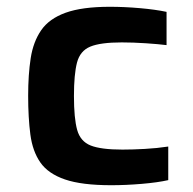

<svg xmlns="http://www.w3.org/2000/svg" viewBox="-20 -538 570 566"><path d="M308 8Q221 8 171.5 -9Q122 -26 99 -59Q76 -92 69.5 -141.5Q63 -191 63 -256Q63 -318 70.5 -366.5Q78 -415 101.5 -449Q125 -483 173.5 -500.5Q222 -518 304 -518Q346 -518 392 -514Q438 -510 471 -503V-405Q447 -408 409.5 -410.5Q372 -413 339 -413Q276 -413 246 -400.5Q216 -388 207 -353.5Q198 -319 198 -255Q198 -189 207.5 -155Q217 -121 247.5 -109Q278 -97 341 -97Q371 -97 407 -99Q443 -101 476 -106V-7Q445 0 398 4Q351 8 308 8Z"/></svg>

Font: Saira Expanded SemiBold
Style: Regular
Weight: 600
Width: 7
Designer: Hector Gatti with collaboration of the Omnibus-Type team
Foundry: Omnibus-Type
Version: Version 1.100; ttfautohint (v1.8.3)